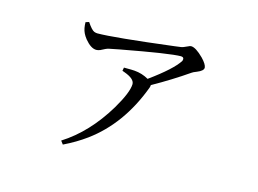

<svg xmlns="http://www.w3.org/2000/svg" viewBox="-82 -665 1165 867"><g transform="rotate(15 500.0 -231.5)"><path d="M224.6 -502.9 240.2 -507.8Q261.7 -475.6 274.4 -470.7Q282.2 -467.8 289.1 -467.8Q363.3 -467.8 640.6 -502Q661.1 -504.9 669.9 -505.9Q678.7 -506.8 701.2 -517.6Q708 -521.5 713.9 -521.5Q735.4 -521.5 772.5 -484.4Q796.9 -459 797.9 -443.4Q797.9 -428.7 768.6 -417Q751 -410.2 746.1 -406.2Q669.9 -353.5 583 -304.7Q583 -298.8 580.1 -291Q510.7 -105.5 372.1 -3.9Q325.2 30.3 268.6 57.6L256.8 42Q371.1 -30.3 453.1 -167Q501 -248 502 -287.1Q502 -312.5 453.1 -330.1Q448.2 -332 442.4 -334L445.3 -349.6Q488.3 -349.6 495.1 -348.6Q531.2 -345.7 561.5 -328.1Q664.1 -402.3 692.4 -447.3Q698.2 -464.8 681.6 -465.8Q629.9 -465.8 405.3 -423.8Q376 -418 356.4 -414.1Q346.7 -412.1 321.3 -398.4Q311.5 -394.5 303.7 -394.5Q278.3 -394.5 250 -428.7Q239.3 -442.4 234.4 -453.1Q224.6 -473.6 224.6 -502.9Z"/></g></svg>

Font: GenYoMin JP Regular
Style: Regular
Weight: 400
Version: Version 1.001;PS 1;hotconv 16.6.51;makeotf.lib2.5.65220 DEVE